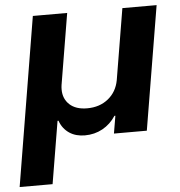

<svg xmlns="http://www.w3.org/2000/svg" viewBox="-70 -595 789 843"><g transform="rotate(-5 325.0 -173.5)"><path d="M127.8 197.8H-17.4L105.8 -545.5H257.1L204.9 -232.2Q204.2 -227.3 203.8 -222.3Q203.5 -217.3 203.5 -212.4Q203.5 -171.9 230.8 -146.3Q258.5 -120.7 308.2 -120.7Q363.3 -120.7 400.9 -150.9Q438.6 -181.1 448.2 -232.2L500.4 -545.5H651.3L560.4 0H415.5L428.6 -77.4H424.4Q401.6 -42.3 366.3 -22.7Q331 -3.2 288 -3.2Q268.8 -3.2 251.6 -7.8Q234.4 -12.4 220.2 -21.8Q206 -31.2 195.1 -45.1Q184.3 -58.9 177.9 -77.4H173.7Z"/></g></svg>

Font: Linik Sans
Style: Bold Italic
Weight: 700
Italic angle: 9°
Designer: Fonts by Rasmus Andersson / Changes by Cristiano Sobral with parts from Marc Monis
Foundry: rsms
Version: Version 3.020; ttfautohint (v1.6)